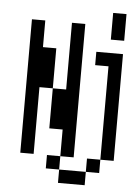

<svg xmlns="http://www.w3.org/2000/svg" viewBox="-56 -730 612 896"><g transform="rotate(5 250.0 -282.0)"><path d="M250 62.5V125H375V62.5ZM250 62.5V0H187.5V62.5ZM375 62.5H437.5V0H375ZM250 0H312.5Q312.5 0 312.5 -625H250V-312.5H187.5V-125H250Q250 -125 250 0ZM437.5 0H500Q500 0 500 -500H375V-437.5H437.5ZM62.5 -625Q62.5 -625 62.5 0H125V-312.5H187.5V-500H125Q125 -500 125 -625ZM437.5 -687.5Q437.5 -687.5 437.5 -562.5H500Q500 -562.5 500 -687.5Z"/></g></svg>

Font: BFUnifontExMono
Style: Regular
Weight: 500
Version: Version 15.0.06